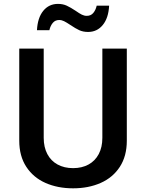

<svg xmlns="http://www.w3.org/2000/svg" viewBox="-20 -978 770 1012"><path d="M210.4 -251.5Q210.4 -202.1 229.5 -166Q248.5 -129.9 283.7 -110.8Q318.8 -91.8 365.2 -91.8Q411.6 -91.8 446.5 -110.8Q481.4 -129.9 500.5 -166Q519.5 -202.1 519.5 -251.5V-721.7H648.4V-236.3Q648.4 -155.3 611.6 -98.6Q574.7 -42 510.5 -13.7Q446.3 14.6 365.2 14.6Q284.2 14.6 220 -13.7Q155.8 -42 118.7 -98.6Q81.5 -155.3 81.5 -236.3V-721.7H210.4ZM351.1 -846.2Q330.6 -859.9 317.9 -866.2Q305.2 -872.6 292 -872.6Q271 -872.6 258.3 -857.4Q245.6 -842.3 240.2 -818.8H174.8Q178.2 -884.3 208 -920.9Q237.8 -957.5 285.6 -957.5Q311.5 -957.5 332 -948Q352.5 -938.5 378.9 -920.9Q398.4 -907.2 411.1 -900.9Q423.8 -894.5 437.5 -894.5Q459 -894.5 471.7 -909.7Q484.4 -924.8 489.7 -948.2H555.2Q551.8 -882.8 521.7 -846.2Q491.7 -809.6 444.3 -809.6Q418 -809.6 397.9 -818.8Q377.9 -828.1 351.1 -846.2Z"/></svg>

Font: Lycee Sans SemiBold
Style: Regular
Weight: 600
Designer: Justin Alvin
Foundry: Alkove Design
Version: Version 1.030